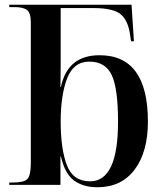

<svg xmlns="http://www.w3.org/2000/svg" viewBox="-20 -780 697 810"><path d="M391 10Q492 10 548 -64.5Q604 -139 604 -267Q604 -547 400 -547Q265 -547 237 -413H235Q236 -464 236 -506.5Q236 -549 236 -580V-746H374Q461 -746 492 -717.5Q523 -689 530 -624L533 -606H545L535 -760H19V-750H43Q75 -750 92.5 -739Q110 -728 110 -684V-92Q110 -40 95.5 -25Q81 -10 35 -10H19V0H235V-120H237Q254 -46 293 -18Q332 10 391 10ZM360 -15Q288 -15 262 -83.5Q236 -152 236 -267Q236 -378 263 -449Q290 -520 357 -520Q424 -520 451 -464Q478 -408 478 -266Q478 -15 360 -15Z"/></svg>

Font: Noto Serif Display Semi
Style: Regular
Weight: 600
Designer: Monotype Design Team
Foundry: Monotype Imaging Inc.
Version: Version 1.900